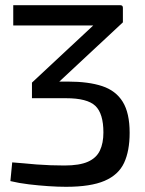

<svg xmlns="http://www.w3.org/2000/svg" viewBox="-20 -710 557 739"><path d="M234 9Q203 9 166 6.5Q129 4 91 -0.5Q53 -5 20 -13L27 -85Q46 -84 70 -81.5Q94 -79 120.5 -77Q147 -75 174.5 -74Q202 -73 228 -73Q286 -73 318.5 -87.5Q351 -102 364.5 -130.5Q378 -159 378 -200Q378 -273 347 -302.5Q316 -332 234 -332H103V-392L371 -642L394 -612H31V-690H443Q448 -690 450.5 -687.5Q453 -685 453 -680V-624L175 -365L154 -396H241Q321 -396 373.5 -378.5Q426 -361 452.5 -318Q479 -275 479 -199Q479 -129 457.5 -83Q436 -37 382.5 -14Q329 9 234 9Z"/></svg>

Font: Exo 2 Medium
Style: Regular
Weight: 500
Designer: Natanael Gama
Foundry: Natanael Gama
Version: Version 2.010